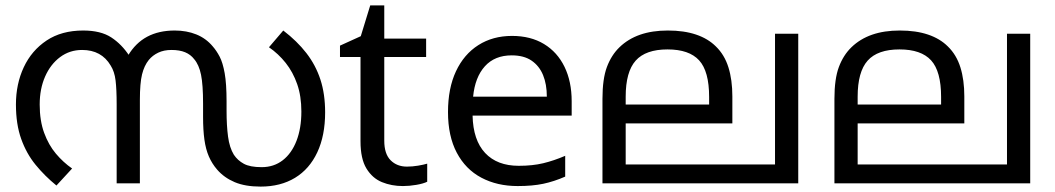

<svg xmlns="http://www.w3.org/2000/svg" viewBox="-20 -679 3906 711"><path d="M627 -566Q671 -566 707 -551.5Q743 -537 768 -507Q782 -491 793.5 -469Q805 -447 812 -408Q819 -369 819 -303V-269Q819 -214 824.5 -173Q830 -132 846 -106Q860 -85 883 -72.5Q906 -60 949 -60Q994 -60 1027 -85.5Q1060 -111 1078 -157.5Q1096 -204 1096 -266Q1096 -323 1080.5 -367.5Q1065 -412 1038 -446Q1011 -480 976 -504L1029 -566Q1080 -527 1114.5 -482.5Q1149 -438 1166.5 -384.5Q1184 -331 1184 -263Q1184 -177 1155 -115Q1126 -53 1072.5 -20.5Q1019 12 945 12Q888 12 849 -4.5Q810 -21 784 -51Q765 -73 753.5 -99.5Q742 -126 737 -161.5Q732 -197 732 -246V-295Q732 -365 724.5 -402Q717 -439 699 -460Q686 -477 665.5 -485.5Q645 -494 615 -494Q587 -494 566 -484Q545 -474 531 -457Q514 -436 506 -403.5Q498 -371 498 -309V0H412V-292Q412 -348 408 -381Q404 -414 390 -436Q373 -465 346.5 -479.5Q320 -494 284 -494Q238 -494 202.5 -467.5Q167 -441 147 -395.5Q127 -350 127 -292Q127 -232 143.5 -187Q160 -142 187 -110Q214 -78 247 -55L189 8Q146 -27 112 -68.5Q78 -110 58.5 -164.5Q39 -219 39 -292Q39 -368 68 -430Q97 -492 152.5 -529Q208 -566 288 -566Q353 -566 392 -540.5Q431 -515 459 -472L454 -473Q482 -520 525 -543Q568 -566 627 -566Z M1487 -62Q1507 -62 1528 -65.5Q1549 -69 1562 -73V-6Q1548 1 1522 5.5Q1496 10 1472 10Q1430 10 1394.5 -4.5Q1359 -19 1337 -55Q1315 -91 1315 -156V-468H1239V-510L1316 -545L1351 -659H1403V-536H1558V-468H1403V-158Q1403 -109 1426.5 -85.5Q1450 -62 1487 -62Z M1876 -546Q1945 -546 1994.5 -516Q2044 -486 2070.5 -431.5Q2097 -377 2097 -304V-251H1730Q1732 -160 1776.5 -112.5Q1821 -65 1901 -65Q1952 -65 1991.5 -74.5Q2031 -84 2073 -102V-25Q2032 -7 1992 1.5Q1952 10 1897 10Q1821 10 1762.5 -21Q1704 -52 1671.5 -113.5Q1639 -175 1639 -264Q1639 -352 1668.5 -415Q1698 -478 1751.5 -512Q1805 -546 1876 -546ZM1875 -474Q1812 -474 1775.5 -433.5Q1739 -393 1732 -321H2005Q2005 -367 1991 -401Q1977 -435 1948.5 -454.5Q1920 -474 1875 -474Z M2936 -554V0H2211V-313Q2211 -387 2227.5 -431Q2244 -475 2274 -504Q2306 -535 2350.5 -550.5Q2395 -566 2453 -566Q2513 -566 2557.5 -551Q2602 -536 2631 -507Q2663 -476 2677.5 -429.5Q2692 -383 2692 -322V-222H2297V-70H2850V-554ZM2452 -496Q2371 -496 2334 -454.5Q2297 -413 2297 -321V-292H2606V-320Q2606 -415 2569 -455.5Q2532 -496 2452 -496Z M3795 -554V0H3070V-313Q3070 -387 3086.5 -431Q3103 -475 3133 -504Q3165 -535 3209.5 -550.5Q3254 -566 3312 -566Q3372 -566 3416.5 -551Q3461 -536 3490 -507Q3522 -476 3536.5 -429.5Q3551 -383 3551 -322V-222H3156V-70H3709V-554ZM3311 -496Q3230 -496 3193 -454.5Q3156 -413 3156 -321V-292H3465V-320Q3465 -415 3428 -455.5Q3391 -496 3311 -496Z"/></svg>

Font: malayalam115
Style: Regular
Weight: 400
Designer: Jelle Bosma - Monotype Design Team
Foundry: Monotype Imaging Inc.
Version: Version 2.103